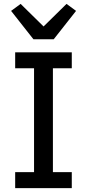

<svg xmlns="http://www.w3.org/2000/svg" viewBox="-20 -967 447 987"><path d="M58 0V-82H155V-616H58V-698H349V-616H252V-82H349V0ZM152 -765 37 -911 86 -947 204 -831 322 -947 371 -911 256 -765Z"/></svg>

Font: IBM Plex Sans Text
Style: Regular
Weight: 450
Designer: Mike Abbink, Paul van der Laan, Pieter van Rosmalen
Foundry: Bold Monday
Version: Version 3.005